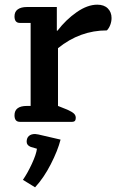

<svg xmlns="http://www.w3.org/2000/svg" viewBox="-20 -521 502 821"><path d="M42 -28Q42 -68 95 -68H111V-423H65Q42 -423 42 -451Q42 -471 56 -481Q70 -491 95 -491H223V-390H226Q262 -437 308 -469Q354 -501 396 -501Q425 -501 441 -485Q457 -469 457 -444Q457 -429 451.5 -414.5Q446 -400 437 -391Q322 -391 228 -315V-68L268 -52Q288 -43 296 -35.5Q304 -28 304 -17Q304 0 289 0H65Q42 0 42 -28ZM78 248Q98 219 116.5 179Q135 139 138 115L111 107Q94 100 94 85Q94 69 103.5 60.5Q113 52 130 52Q134 52 144 54L239 76Q227 123 197 181.5Q167 240 130 280Z"/></svg>

Font: Maitree Semibold
Style: Regular
Weight: 600
Designer: CadsonDemak Team
Foundry: CadsonDemak
Version: Version 1.000